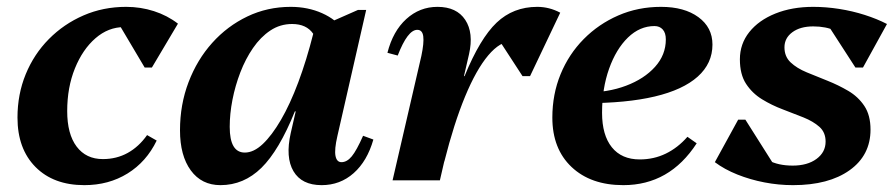

<svg xmlns="http://www.w3.org/2000/svg" viewBox="-20 -526 2607 560"><path d="M226 14Q136 14 83.5 -39Q31 -92 31 -183Q31 -251 55 -309.5Q79 -368 122.5 -412Q166 -456 223.5 -481Q281 -506 348 -506Q390 -506 429 -493.5Q468 -481 499 -457L423 -329H402L316 -474H427V-406Q420 -419 404.5 -428Q389 -437 372 -442Q355 -447 342 -447Q296 -447 258.5 -414.5Q221 -382 198.5 -326.5Q176 -271 176 -202Q176 -135 203.5 -98.5Q231 -62 280 -62Q320 -62 352.5 -80Q385 -98 409 -132L437 -116Q407 -54 352 -20Q297 14 226 14Z M623 14Q568 14 536.5 -29Q505 -72 505 -146Q505 -221 530 -286.5Q555 -352 599 -401Q643 -450 701.5 -478Q760 -506 828 -506Q878 -506 919.5 -487.5Q961 -469 985 -436L913 -341Q913 -399 893.5 -427.5Q874 -456 832 -456Q797 -456 768.5 -437Q740 -418 718 -386Q696 -354 681 -315Q666 -276 658 -235Q650 -194 650 -156Q650 -81 694 -81Q720 -81 746.5 -106Q773 -131 799.5 -176.5Q826 -222 850 -286Q874 -350 894 -429L947 -409L926 -201H840Q794 -87 742.5 -36.5Q691 14 623 14ZM918 14Q860 14 836 -26.5Q812 -67 828 -138L901 -456H931L1024 -497H1048L964 -129Q955 -90 958.5 -71.5Q962 -53 976 -53Q992 -53 1006 -70Q1020 -87 1039 -130L1069 -119Q1051 -56 1011.5 -21Q972 14 918 14Z M1225 -55 1257 -304H1335Q1380 -414 1428.5 -460Q1477 -506 1547 -506Q1582 -506 1614 -489L1526 -304H1504L1422 -430H1474V-406Q1439 -406 1404 -364.5Q1369 -323 1336.5 -244.5Q1304 -166 1276 -55ZM1125 0 1209 -363Q1217 -401 1214.5 -420Q1212 -439 1197 -439Q1169 -439 1140 -364L1110 -372Q1126 -435 1165 -470.5Q1204 -506 1256 -506Q1312 -506 1337 -468Q1362 -430 1348 -368L1263 0Z M1798 14Q1703 14 1647 -39Q1591 -92 1591 -183Q1591 -251 1615 -309.5Q1639 -368 1682.5 -412Q1726 -456 1783.5 -481Q1841 -506 1908 -506Q1976 -506 2017 -476Q2058 -446 2058 -396Q2058 -341 2015 -302.5Q1972 -264 1889.5 -244.5Q1807 -225 1687 -225V-256Q1753 -256 1806 -276Q1859 -296 1890.5 -331Q1922 -366 1922 -411Q1922 -430 1913 -440Q1904 -450 1889 -450Q1846 -450 1811.5 -416.5Q1777 -383 1756.5 -325.5Q1736 -268 1736 -197Q1736 -132 1764.5 -96.5Q1793 -61 1846 -61Q1887 -61 1922 -78Q1957 -95 1985 -127L2012 -108Q1933 14 1798 14Z M2293 14Q2251 14 2209.5 6Q2168 -2 2130.5 -17Q2093 -32 2065 -53L2133 -177H2154L2240 -41L2174 -45V-107Q2192 -74 2221 -58.5Q2250 -43 2292 -43Q2335 -43 2361.5 -62.5Q2388 -82 2388 -113Q2388 -140 2370 -156Q2352 -172 2323.5 -183.5Q2295 -195 2263 -207Q2231 -219 2202.5 -236.5Q2174 -254 2156 -281.5Q2138 -309 2138 -353Q2138 -398 2165.5 -432.5Q2193 -467 2241.5 -486.5Q2290 -506 2352 -506Q2389 -506 2427.5 -500Q2466 -494 2502 -482.5Q2538 -471 2567 -456L2497 -329H2475L2389 -462L2460 -459V-400Q2443 -424 2416 -436.5Q2389 -449 2352 -449Q2314 -449 2291 -432Q2268 -415 2268 -388Q2268 -361 2286 -344Q2304 -327 2333 -315Q2362 -303 2393.5 -290.5Q2425 -278 2454 -261Q2483 -244 2501 -217Q2519 -190 2519 -148Q2519 -73 2458 -29.5Q2397 14 2293 14Z"/></svg>

Font: Platypi Light SemiBold
Style: Italic
Weight: 600
Italic angle: -13°
Version: Version 1.200